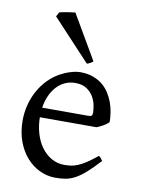

<svg xmlns="http://www.w3.org/2000/svg" viewBox="-84 -785 630 857"><g transform="rotate(10 231.0 -356.0)"><path d="M242.2 -417.5Q216.8 -417.5 195.6 -407.7Q174.3 -397.9 158 -380.1Q141.6 -362.3 130.6 -337.6Q119.6 -313 115.2 -283.2H324.2Q335.4 -283.2 339.1 -286.9Q342.8 -290.5 342.8 -300.8Q342.8 -314 339.1 -333.7Q335.4 -353.5 324.5 -372.3Q313.5 -391.1 293.7 -404.3Q273.9 -417.5 242.2 -417.5ZM422.9 -272Q414.1 -262.2 399.4 -253.9Q384.8 -245.6 369.1 -239.3H112.3Q112.8 -201.2 122.8 -166.7Q132.8 -132.3 151.6 -106.2Q170.4 -80.1 197 -64.5Q223.6 -48.8 256.8 -48.8Q272 -48.8 286.4 -50.8Q300.8 -52.7 317.4 -59.6Q334 -66.4 354.2 -79.6Q374.5 -92.8 401.9 -115.2Q408.2 -111.8 412.8 -105.5Q417.5 -99.1 419.9 -95.2Q387.2 -59.6 362.5 -37.8Q337.9 -16.1 316.2 -4.4Q294.4 7.3 273.2 11Q252 14.6 227.1 14.6Q189.5 14.6 155.5 -1.5Q121.6 -17.6 95.7 -47.1Q69.8 -76.7 54.4 -118.4Q39.1 -160.2 39.1 -211.9Q39.1 -244.6 46.4 -276.4Q53.7 -308.1 67.6 -336.4Q81.5 -364.7 101.6 -388.7Q121.6 -412.6 147 -430.2Q157.7 -437.5 171.1 -444.6Q184.6 -451.7 199.2 -457Q213.9 -462.4 228.3 -465.6Q242.7 -468.8 255.9 -468.8Q287.6 -468.8 312.5 -460Q337.4 -451.2 356 -436.3Q374.5 -421.4 387.2 -401.6Q399.9 -381.8 408 -359.9Q416 -337.9 419.4 -315.2Q422.9 -292.5 422.9 -272ZM304.7 -526.4Q298.3 -520.5 292 -517.1Q285.6 -513.7 277.3 -511.2L105.5 -695.3L116.2 -715.3Q121.1 -716.8 130.6 -718.5Q140.1 -720.2 150.6 -722.2Q161.1 -724.1 171.4 -725.3Q181.6 -726.6 187.5 -727.1Z"/></g></svg>

Font: Gentium Plus
Style: Regular
Weight: 400
Designer: J. Victor Gaultney, Annie Olsen, Iska Routamaa
Foundry: SIL International
Version: Version 1.510